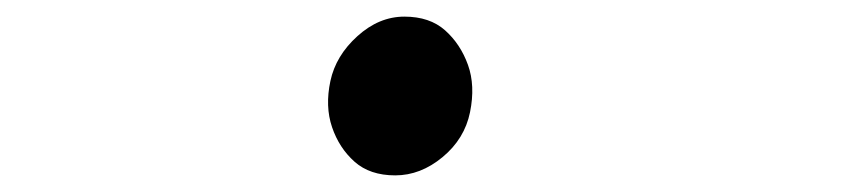

<svg xmlns="http://www.w3.org/2000/svg" viewBox="-20 -485 1040 231"><path d="M545.5 -350Q539 -318 512.5 -296Q486 -274 455.5 -274Q425 -274 406.5 -290.5Q388 -307 379.5 -332Q371 -357 377.5 -387.5Q384 -418 410 -441.5Q436 -465 466.5 -465Q497 -465 515.5 -448.5Q534 -432 543 -407Q552 -382 545.5 -350Z"/></svg>

Font: LXGW Bright GB
Style: Italic
Weight: 400
Italic angle: -12°
Designer: Christian Thalmann (Catharsis Fonts)
Foundry: LXGW / Christian Thalmann (Catharsis Fonts) / Fontworks Inc.
Version: Version 5.510